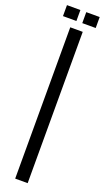

<svg xmlns="http://www.w3.org/2000/svg" viewBox="-174 -926 521 954"><g transform="rotate(20 86.5 -449.0)"><path d="M53 0V-800H119V0ZM102 -840V-898H173V-840ZM0 -840V-898H71V-840Z"/></g></svg>

Font: Big Shoulders Display
Style: Regular
Weight: 400
Designer: Patric King
Foundry: XO Type Co
Version: Version 1.000; ttfautohint (v1.8.2)